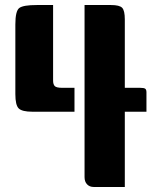

<svg xmlns="http://www.w3.org/2000/svg" viewBox="-20 -743 625 763"><path d="M316 -723H421Q455 -723 465.5 -712Q476 -701 476 -666V-394H537Q552 -394 557 -390.5Q562 -387 562 -376V-299H476V0H352Q336 0 326 -10.5Q316 -21 316 -39ZM191 -723V-423Q191 -408 197.5 -401Q204 -394 228 -394H276V-299H109Q68 -299 54.5 -312Q41 -325 41 -369V-646Q41 -700 57 -711.5Q73 -723 126 -723Z"/></svg>

Font: Keania One
Style: Regular
Weight: 400
Designer: Julia Petretta
Foundry: Julia Petretta
Version: Version 1.003